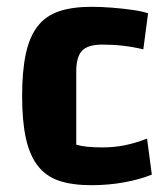

<svg xmlns="http://www.w3.org/2000/svg" viewBox="-20 -532 491 564"><path d="M249 12Q192 12 153.5 -1Q115 -14 91 -45Q67 -76 56 -126Q45 -176 45 -250Q45 -324 56 -374.5Q67 -425 91 -455.5Q115 -486 154 -499Q193 -512 249 -512Q277 -512 308.5 -509.5Q340 -507 368.5 -503Q397 -499 415 -493L401 -387Q372 -394 342.5 -397.5Q313 -401 281 -401Q238 -401 221 -383Q204 -365 204 -322V-107Q230 -99 281 -99Q314 -99 345 -105Q376 -111 412 -125L426 -19Q388 -4 342.5 4Q297 12 249 12Z"/></svg>

Font: Changa SemiBold
Style: Regular
Weight: 600
Designer: Eduardo Rodriguez Tunni
Foundry: Eduardo Rodriguez Tunni
Version: Version 3.002; ttfautohint (v1.8.2)